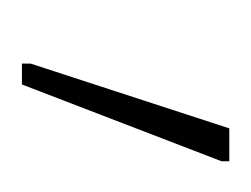

<svg xmlns="http://www.w3.org/2000/svg" viewBox="-47 -758 229 175"><g transform="rotate(90 67.5 -670.5)"><path d="M38 -576V-584L97 -765H127V-758L57 -576Z"/></g></svg>

Font: Noto Sans SemiCondensed Thin
Style: Regular
Weight: 100
Width: 4
Designer: Monotype Design Team
Foundry: Monotype Imaging Inc.
Version: Version 2.013; ttfautohint (v1.8.4.7-5d5b)